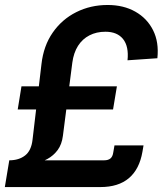

<svg xmlns="http://www.w3.org/2000/svg" viewBox="-23 -758 660 778"><path d="M10.7 -84 14.6 -108.4Q53.7 -108.4 78.9 -128.2Q104 -147.9 108.9 -192.4L145 -498Q153.3 -572.3 190.7 -626Q228 -679.7 285.9 -708.7Q343.8 -737.8 413.1 -737.8Q477.5 -737.8 525.1 -710.9Q572.8 -684.1 597.2 -635.7Q621.6 -587.4 614.7 -522L493.7 -513.7Q499.5 -569.8 475.8 -599.6Q452.1 -629.4 404.3 -629.4Q367.7 -629.4 339.4 -614.7Q311 -600.1 293.2 -572.3Q275.4 -544.4 270 -503.9L231.9 -207.5Q227.5 -172.9 210.7 -150.1Q193.8 -127.4 169.4 -114Q145 -100.6 116.9 -94.2Q88.9 -87.9 61.3 -85.9Q33.7 -84 10.7 -84ZM-3.4 0 14.6 -108.4H398.9Q415.5 -108.4 424.6 -116Q433.6 -123.5 436 -140.6L440.9 -168.9H558.6L554.2 -143.1Q542 -72.3 499.3 -36.1Q456.5 0 383.8 0ZM48.8 -314.5 64 -408.2H450.7L435.1 -314.5Z"/></svg>

Font: Inter 24pt SemiBold
Style: Italic
Weight: 600
Italic angle: -9.3988°
Designer: Rasmus Andersson
Foundry: rsms
Version: Version 4.001;git-66647c0bb